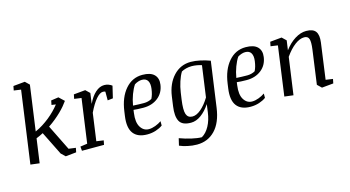

<svg xmlns="http://www.w3.org/2000/svg" viewBox="-100 -1169 3276 1798"><g transform="rotate(-15 1538.5 -270.0)"><path d="M508.3 0 404.3 10.7 364.7 -27.3 252 -254.4Q235.8 -246.1 218.8 -238Q201.7 -230 184.1 -223.1L151.4 10.7L64.5 0L162.1 -700.7L93.3 -710.4L101.6 -752L214.4 -762.7L253.9 -724.6L192.9 -286.6Q230.5 -303.2 265.6 -325.4Q300.8 -347.7 332.3 -373Q363.8 -398.4 391.4 -426.3Q418.9 -454.1 440.9 -482.4L399.9 -488.3L408.2 -529.8L480.5 -540.5L531.2 -492.7Q517.1 -472.2 496.6 -448Q476.1 -423.8 450 -398.4Q423.8 -373 392.6 -347.4Q361.3 -321.8 325.7 -297.9L447.8 -50.8L516.6 -41.5Z M627.9 -529.8 740.7 -540.5 780.3 -502.4 766.1 -400.4Q796.9 -466.8 838.1 -503.7Q879.4 -540.5 924.3 -540.5Q944.8 -540.5 964.6 -533.4Q984.4 -526.4 998.5 -515.1L971.2 -399.4L919.4 -393.6V-478Q916 -480.5 909.7 -481.7Q903.3 -482.9 896 -482.9Q866.7 -482.9 829.8 -440.7Q793 -398.4 754.4 -317.9L717.3 -51.3L786.6 -41.5L778.3 0H564.5L560.5 -41.5L628.9 -51.3L688.5 -478.5L619.6 -488.3Z M1434.6 -407.7Q1423.8 -330.1 1366.7 -285.2Q1309.6 -240.2 1225.1 -240.2Q1195.3 -240.2 1170.4 -241.7Q1145.5 -243.2 1129.9 -245.1L1126 -216.3Q1113.8 -127.4 1143.1 -80.3Q1172.4 -33.2 1223.1 -33.2Q1252.9 -33.2 1287.1 -46.1Q1321.3 -59.1 1346.7 -77.1V-35.2Q1319.8 -15.1 1280.5 -2.2Q1241.2 10.7 1196.8 10.7Q1104 10.7 1062.7 -43.9Q1021.5 -98.6 1037.1 -209.5L1043.5 -254.9Q1061.5 -385.7 1128.2 -463.1Q1194.8 -540.5 1293.5 -540.5Q1372.1 -540.5 1407.7 -504.9Q1443.4 -469.2 1434.6 -407.7ZM1205.1 -472.7Q1182.6 -439.5 1163.8 -389.6Q1145 -339.8 1135.7 -284.7Q1163.1 -283.2 1189.7 -282.2Q1216.3 -281.2 1241.7 -281.2Q1262.7 -281.2 1282.5 -286.4Q1302.2 -291.5 1317.9 -300.8Q1327.6 -320.8 1333.7 -342Q1339.8 -363.3 1343.8 -391.6Q1350.6 -440.9 1334.2 -468.8Q1317.9 -496.6 1277.8 -496.6Q1260.3 -496.6 1241.2 -490.2Q1222.2 -483.9 1205.1 -472.7Z M1470.2 120.6Q1528.3 142.1 1585.7 155Q1643.1 168 1682.1 168Q1726.1 142.6 1756.1 87.4Q1786.1 32.2 1796.4 -43.5L1806.6 -119.6Q1766.1 -58.6 1718 -23.9Q1669.9 10.7 1620.6 10.7Q1535.6 10.7 1509.3 -38.1Q1482.9 -86.9 1496.6 -182.1L1509.3 -273.9Q1526.4 -394 1594.5 -467.3Q1662.6 -540.5 1763.2 -540.5Q1804.7 -540.5 1854.5 -529.8Q1904.3 -519 1948.2 -502.4L1886.7 -63Q1867.2 77.6 1797.1 150.4Q1727.1 223.1 1621.6 223.1Q1576.2 223.1 1530.5 212.9Q1484.9 202.6 1454.1 189ZM1590.3 -225.1Q1575.7 -122.6 1589.8 -82.3Q1604 -42 1648.9 -42Q1688 -42 1731.9 -79.3Q1775.9 -116.7 1815.4 -181.6L1857.4 -483.4Q1837.9 -490.2 1811.5 -494.9Q1785.2 -499.5 1760.3 -499.5Q1732.9 -499.5 1706.5 -492.7Q1680.2 -485.8 1661.1 -475.1Q1640.1 -441.4 1623.5 -390.6Q1606.9 -339.8 1599.6 -289.1Z M2436 -407.7Q2425.3 -330.1 2368.2 -285.2Q2311 -240.2 2226.6 -240.2Q2196.8 -240.2 2171.9 -241.7Q2147 -243.2 2131.3 -245.1L2127.4 -216.3Q2115.2 -127.4 2144.5 -80.3Q2173.8 -33.2 2224.6 -33.2Q2254.4 -33.2 2288.6 -46.1Q2322.8 -59.1 2348.1 -77.1V-35.2Q2321.3 -15.1 2282 -2.2Q2242.7 10.7 2198.2 10.7Q2105.5 10.7 2064.2 -43.9Q2022.9 -98.6 2038.6 -209.5L2044.9 -254.9Q2063 -385.7 2129.6 -463.1Q2196.3 -540.5 2294.9 -540.5Q2373.5 -540.5 2409.2 -504.9Q2444.8 -469.2 2436 -407.7ZM2206.5 -472.7Q2184.1 -439.5 2165.3 -389.6Q2146.5 -339.8 2137.2 -284.7Q2164.6 -283.2 2191.2 -282.2Q2217.8 -281.2 2243.2 -281.2Q2264.2 -281.2 2283.9 -286.4Q2303.7 -291.5 2319.3 -300.8Q2329.1 -320.8 2335.2 -342Q2341.3 -363.3 2345.2 -391.6Q2352.1 -440.9 2335.7 -468.8Q2319.3 -496.6 2279.3 -496.6Q2261.7 -496.6 2242.7 -490.2Q2223.6 -483.9 2206.5 -472.7Z M3001 0 2888.7 10.7 2849.1 -27.3 2894.5 -356.9Q2904.3 -428.7 2894.5 -458.3Q2884.8 -487.8 2848.6 -487.8Q2805.7 -487.8 2757.1 -451.2Q2708.5 -414.6 2662.6 -348.6L2612.3 10.7L2526.4 0L2592.3 -478.5L2523.4 -488.3L2531.7 -529.8L2644.5 -540.5L2684.1 -502.4L2670.9 -409.7Q2717.3 -471.7 2772.7 -506.1Q2828.1 -540.5 2881.8 -540.5Q2947.8 -540.5 2972.9 -506.3Q2998 -472.2 2988.3 -399.9L2940.4 -51.3L3009.3 -41.5Z"/></g></svg>

Font: Noticia Text
Style: Italic
Weight: 400
Italic angle: -8°
Designer: JM Sole
Foundry: JM Sole
Version: Version 1.003